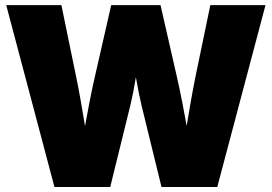

<svg xmlns="http://www.w3.org/2000/svg" viewBox="-20 -748 1087 768"><path d="M197.8 0 4.9 -727.5H225.6L283.7 -445.3Q294.9 -392.1 304.4 -336.4Q314 -280.8 323.2 -225.3Q332.5 -169.9 341.3 -116.2H296.4Q306.6 -169.9 316.7 -225.3Q326.7 -280.8 337.4 -336.4Q348.1 -392.1 360.4 -445.3L424.8 -727.5H622.1L686.5 -445.3Q698.7 -392.1 709.5 -336.4Q720.2 -280.8 730.2 -225.3Q740.2 -169.9 750.5 -116.2H705.1Q714.4 -169.9 723.4 -225.3Q732.4 -280.8 742.2 -336.4Q752 -392.1 762.7 -445.3L821.3 -727.5H1042L849.1 0H626L545.9 -327.1Q534.7 -374.5 523.7 -438.2Q512.7 -502 494.6 -584H552.2Q533.7 -502 523.4 -438.5Q513.2 -375 501.5 -327.1L420.9 0Z"/></svg>

Font: Inter 28pt Black
Style: Regular
Weight: 900
Designer: Rasmus Andersson
Foundry: rsms
Version: Version 4.001;git-66647c0bb